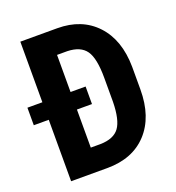

<svg xmlns="http://www.w3.org/2000/svg" viewBox="-134 -815 843 919"><g transform="rotate(-20 288.0 -355.5)"><path d="M292 -313H215.3V-119.1H265.1Q333 -120.6 360.8 -158.9Q388.7 -197.3 390.1 -289.1V-411.1Q390.1 -510.7 362.3 -550Q334.5 -589.4 267.6 -591.3H215.3V-402.3H292ZM71.8 0V-313H-4.4V-402.3H71.8V-710.9H259.8Q384.3 -710.9 458.3 -631.8Q532.2 -552.7 533.7 -415V-299.8Q533.7 -159.7 459.7 -79.8Q385.7 0 255.9 0Z"/></g></svg>

Font: MAUL Condensed Bold
Style: Condensed Bold
Weight: 700
Designer: MAUL
Version: Version 1.0; 2020; ttfautohint (v1.8.3)